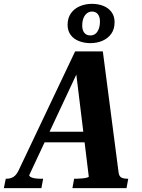

<svg xmlns="http://www.w3.org/2000/svg" viewBox="-66 -977 737 997"><path d="M157 -293H404L396 -238H138ZM326 -625 345 -621 86 -68Q85 -63 92 -58.5Q99 -54 112 -51.5Q125 -49 142 -49H158L149 0H-46L-36 -49H-31Q-11 -49 4 -58.5Q19 -68 31 -93L324 -710H468L550 -80Q553 -61 564.5 -55Q576 -49 596 -49H600L591 0H310L319 -49H333Q347 -49 361 -50.5Q375 -52 385 -54.5Q395 -57 395 -60ZM412 -917Q397 -917 385.5 -908Q374 -899 367.5 -883Q361 -867 361 -844Q361 -820 372 -806.5Q383 -793 403 -793Q419 -793 430 -802Q441 -811 447 -827.5Q453 -844 453 -866Q453 -890 442 -903.5Q431 -917 412 -917ZM403 -753Q372 -753 344.5 -763.5Q317 -774 301 -795.5Q285 -817 285 -848Q285 -883 302 -907.5Q319 -932 348 -944.5Q377 -957 411 -957Q444 -957 470.5 -946.5Q497 -936 513 -914.5Q529 -893 529 -862Q529 -826 512 -802Q495 -778 466.5 -765.5Q438 -753 403 -753Z"/></svg>

Font: Roboto Serif 72pt SemiCondensed SemiBold
Style: Italic
Weight: 600
Width: 4
Italic angle: -10°
Designer: Greg Gazdowicz
Foundry: Commercial Type
Version: Version 1.008